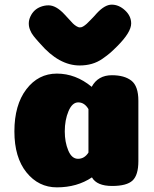

<svg xmlns="http://www.w3.org/2000/svg" viewBox="-20 -801 664 827"><path d="M485 -602Q467 -584 455 -573.5Q443 -563 421.5 -548Q400 -533 375.5 -526Q351 -519 323 -519Q234 -519 153 -613Q150 -616 143.5 -623.5Q137 -631 133.5 -635Q130 -639 124.5 -646Q119 -653 116 -658.5Q113 -664 110 -671Q107 -678 105.5 -685Q104 -692 104 -700Q104 -715 111 -730Q118 -745 129 -755.5Q140 -766 156 -772Q172 -778 189 -778Q221 -778 256 -741Q263 -734 275.5 -720Q288 -706 294 -700Q300 -694 308.5 -688.5Q317 -683 324 -683Q328 -683 331.5 -684Q335 -685 338 -687Q341 -689 345.5 -692Q350 -695 353.5 -698.5Q357 -702 362.5 -707.5Q368 -713 372.5 -717.5Q377 -722 384.5 -730Q392 -738 398 -745Q432 -781 461 -781Q492 -781 518.5 -756.5Q545 -732 545 -700Q545 -662 485 -602ZM225 6Q146 6 94 -58.5Q42 -123 42 -235Q42 -349 93.5 -416.5Q145 -484 225 -484Q306 -484 375 -427Q402 -477 462 -477Q516 -477 546 -453.5Q576 -430 576 -367V-107Q576 -47 551 -23.5Q526 0 463 0Q397 0 376 -37Q312 6 225 6ZM361 -331Q344 -360 317 -360Q291 -360 275 -322Q259 -284 259 -235Q259 -189 274 -153Q289 -117 316 -117Q344 -117 361 -144Z"/></svg>

Font: Coiny 2.0
Style: Regular
Weight: 400
Version: Version 1.001 July 11, 2018